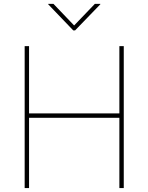

<svg xmlns="http://www.w3.org/2000/svg" viewBox="-20 -964 761 984"><path d="M106.4 0V-727.5H128.9V-382.8H591.8V-727.5H614.3V0H591.8V-360.4H128.9V0ZM253.9 -944.3 359.9 -833.5 466.3 -944.3H494.1V-941.9L364.7 -808.1H355.5L227.1 -941.9V-944.3Z"/></svg>

Font: Inter 18pt Thin
Style: Regular
Weight: 250
Designer: Rasmus Andersson
Foundry: rsms
Version: Version 4.001;git-66647c0bb